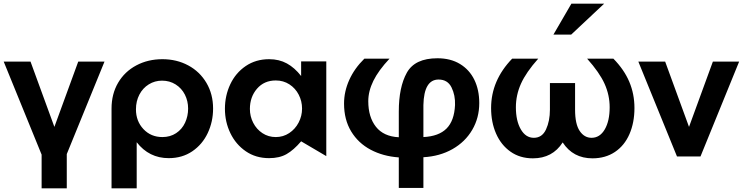

<svg xmlns="http://www.w3.org/2000/svg" viewBox="-25 -844 4016 1038"><path d="M336 -11 540 -511H398L269 -158L140 -511H-5L200 -8V174H336Z M992 -257Q992 -298 974.5 -332.5Q957 -367 924.5 -387.5Q892 -408 851 -408Q812 -408 779.5 -388Q747 -368 728.5 -332.5Q710 -297 710 -253Q710 -189 750.5 -146Q791 -103 853 -103Q895 -103 927 -124Q959 -145 975.5 -180.5Q992 -216 992 -257ZM853 -524Q930 -524 992.5 -490.5Q1055 -457 1091 -396Q1127 -335 1127 -257Q1127 -186 1098 -124.5Q1069 -63 1014.5 -26Q960 11 887 11Q781 11 714 -75V174H578V-257Q578 -336 613.5 -396.5Q649 -457 712 -490.5Q775 -524 853 -524Z M1466 -409Q1507 -409 1539.5 -388Q1572 -367 1590 -332Q1608 -297 1608 -257Q1608 -217 1589.5 -181.5Q1571 -146 1538.5 -124.5Q1506 -103 1466 -103Q1426 -103 1394 -124Q1362 -145 1344 -180Q1326 -215 1326 -255Q1326 -320 1364.5 -364.5Q1403 -409 1466 -409ZM1739 -512H1603V-433Q1568 -478 1526 -501Q1484 -524 1430 -524Q1358 -524 1303.5 -487Q1249 -450 1220 -388.5Q1191 -327 1191 -256Q1191 -185 1220.5 -124Q1250 -63 1304 -26Q1358 11 1430 11Q1486 11 1524.5 -11Q1563 -33 1603 -80L1739 0Z M2435 -276Q2437 -329 2416 -371.5Q2395 -414 2346 -414Q2267 -414 2264 -276V-103Q2347 -107 2389 -149Q2431 -191 2435 -276ZM1835 -284Q1835 -349 1863 -411.5Q1891 -474 1945 -527H2081Q2021 -463 1993.5 -407Q1966 -351 1966 -297Q1966 -211 2007.5 -158.5Q2049 -106 2131 -102V-241Q2131 -373 2174.5 -451Q2218 -529 2340 -529Q2411 -529 2462 -498Q2513 -467 2539.5 -412.5Q2566 -358 2566 -287Q2566 -207 2528 -142Q2490 -77 2421.5 -38Q2353 1 2264 6V172H2131V7Q2046 1 1979 -34.5Q1912 -70 1873.5 -133.5Q1835 -197 1835 -284Z M2948 -395V-251Q2948 -190 2927 -144.5Q2906 -99 2861 -99Q2817 -99 2790.5 -145Q2764 -191 2764 -264Q2764 -330 2791.5 -391.5Q2819 -453 2885 -527H2744Q2630 -409 2630 -260Q2630 -183 2657 -121.5Q2684 -60 2735 -24Q2786 12 2856 12Q2962 12 3017 -74Q3073 12 3178 12Q3248 12 3299.5 -22.5Q3351 -57 3378 -119Q3405 -181 3405 -260Q3405 -336 3377 -402Q3349 -468 3291 -527H3149Q3216 -452 3243.5 -391Q3271 -330 3271 -264Q3271 -190 3244.5 -144.5Q3218 -99 3173 -99Q3134 -99 3109 -136Q3084 -173 3084 -251V-395ZM2967 -657H3063L3241 -824H3064Z M3971 -511H3829L3700 -158L3571 -511H3426L3635 2H3762Z"/></svg>

Font: Geom SemiBold
Style: Bold
Weight: 600
Version: Version 1.102